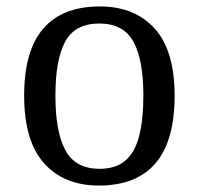

<svg xmlns="http://www.w3.org/2000/svg" viewBox="-20 -566 617 596"><path d="M287 10Q179 10 117 -59Q55 -128 55 -269Q55 -409 114.5 -477.5Q174 -546 290 -546Q398 -546 460 -477.5Q522 -409 522 -269Q522 -128 462.5 -59Q403 10 287 10ZM289 -42Q339 -42 369 -67.5Q399 -93 412 -144Q425 -195 425 -269Q425 -381 394 -437Q363 -493 288 -493Q213 -493 182.5 -437Q152 -381 152 -269Q152 -157 183 -99.5Q214 -42 289 -42Z"/></svg>

Font: Noto Serif Malayalam
Style: Regular
Weight: 400
Designer: Indian type Foundry, Jelle Bosma, Monotype Design Team
Foundry: Monotype Imaging Inc.
Version: Version 2.103